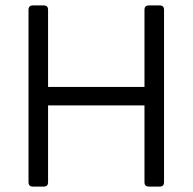

<svg xmlns="http://www.w3.org/2000/svg" viewBox="-20 -687 709 707"><path d="M101 0Q85 0 85 -16V-651Q85 -667 101 -667H141Q157 -667 157 -651V-367H512V-651Q512 -667 528 -667H568Q584 -667 584 -651V-16Q584 0 568 0H528Q512 0 512 -16V-299H157V-16Q157 0 141 0Z"/></svg>

Font: Pitagon Sans
Style: Regular
Weight: 400
Designer: Travis Tran
Foundry: Pitagon
Version: Version 1.001; ttfautohint (v1.8.4.7-5d5b);gftools[0.9.26]